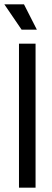

<svg xmlns="http://www.w3.org/2000/svg" viewBox="-32 -860 238 880"><path d="M55 0V-660H131V0ZM67 -724 -12 -840H78L137 -724Z"/></svg>

Font: Bricolage Grotesque 96pt Light
Style: Regular
Weight: 300
Designer: Mathieu Triay
Foundry: Atelier Triay
Version: Version 1.001; ttfautohint (v1.8.4.7-5d5b);gftools[0.9.33.de